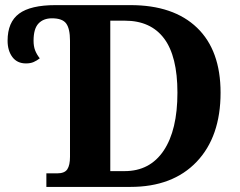

<svg xmlns="http://www.w3.org/2000/svg" viewBox="-20 -734 941 754"><path d="M254.9 -574.2Q254.9 -621.1 240 -641.6Q225.1 -662.1 184.1 -662.1Q150.4 -662.1 131.1 -641.6Q111.8 -621.1 111.8 -574.2Q111.8 -552.2 117.9 -536.4Q124 -520.5 136.2 -504.9Q125 -496.1 112.3 -490.5Q99.6 -484.9 82 -484.9Q47.4 -484.9 28.6 -510Q9.8 -535.2 9.8 -574.2Q9.8 -647 54.9 -680.4Q100.1 -713.9 198.2 -713.9H492.2Q661.6 -713.9 753.9 -625Q846.2 -536.1 846.2 -370.1Q846.2 -197.3 752.2 -98.6Q658.2 0 492.2 0H162.1V-53.2H204.1Q233.9 -53.2 244.4 -69.3Q254.9 -85.4 254.9 -118.2ZM470.2 -652.8H413.1V-62H469.2Q568.8 -62 622.8 -142.6Q676.8 -223.1 676.8 -370.1Q676.8 -513.2 624.3 -583Q571.8 -652.8 470.2 -652.8Z"/></svg>

Font: Droid Serif
Style: Bold
Weight: 700
Designer: Monotype Design team
Foundry: Monotype Imaging Inc.
Version: Version 1.03